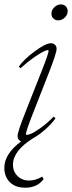

<svg xmlns="http://www.w3.org/2000/svg" viewBox="-39 -645 333 889"><path d="M230.5 -550.8Q216.8 -550.8 208 -559.6Q199.2 -568.4 199.2 -581.5Q199.2 -598.6 212.6 -611.6Q226.1 -624.5 243.2 -624.5Q256.8 -624.5 265.6 -615.7Q274.4 -606.9 274.4 -593.8Q274.4 -576.7 261 -563.7Q247.6 -550.8 230.5 -550.8ZM78.1 224.1Q31.7 224.1 6.3 198.2Q-19 172.4 -19 131.8Q-19 67.9 58.6 9.8Q42.5 3.4 42.5 -15.6Q42.5 -34.7 78.6 -125.5L156.2 -321.8Q186 -397.5 186 -409.7Q186 -413.1 181.6 -413.1Q175.8 -413.1 160.2 -405.3Q144.5 -397.5 115.5 -377.2Q86.4 -356.9 56.2 -329.1L47.9 -336.4Q72.3 -371.1 122.6 -408Q172.9 -444.8 196.3 -444.8Q208.5 -444.8 215.8 -437.5Q223.1 -430.2 223.1 -418.9Q223.1 -399.9 187.5 -308.6L112.8 -118.2Q81.1 -37.1 81.1 -24.4Q81.1 -20.5 84.5 -20.5Q91.8 -20.5 105.7 -26.1Q119.6 -31.7 148.9 -52.5Q178.2 -73.2 210 -105.5L217.8 -96.7Q199.2 -70.8 170.2 -45.2Q141.1 -19.5 113.3 -4.4Q21 53.7 21 117.7Q21 148.9 42 169.9Q63 190.9 96.7 190.9Q125.5 190.9 156.2 172.9L163.1 184.1Q133.8 224.1 78.1 224.1Z"/></svg>

Font: Elstob ExtraLight
Style: Italic
Weight: 200
Italic angle: -20°
Designer: Peter S. Baker
Version: Version 1.015